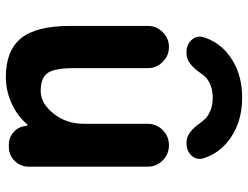

<svg xmlns="http://www.w3.org/2000/svg" viewBox="-112 -714 815 630"><g transform="rotate(90 295.0 -398.5)"><path d="M203.1 -476.6V-234.4Q203.1 -169.9 219.2 -147.5Q235.4 -125 278.3 -125Q318.4 -125 352.1 -167Q385.7 -209 385.7 -266.6V-475.6Q385.7 -504.9 406.2 -525.4Q426.8 -545.9 456.1 -545.9Q485.4 -545.9 505.9 -525.4Q526.4 -504.9 526.4 -475.6V-85.9Q526.4 -58.6 507.3 -39.6Q488.3 -20.5 460.9 -20.5H454.1Q429.7 -20.5 411.6 -37.6Q393.6 -54.7 392.6 -79.1Q392.6 -80.1 390.6 -81.1Q388.7 -82 387.7 -81.1Q363.3 -51.8 326.2 -33.2Q281.2 -10.7 232.4 -10.7Q145.5 -10.7 105 -60.5Q64.5 -110.4 64.5 -221.7V-476.6Q64.5 -504.9 85 -525.4Q105.5 -545.9 133.8 -545.9Q162.1 -545.9 182.6 -525.4Q203.1 -504.9 203.1 -476.6ZM499 -658.2Q501 -652.3 501 -646.5Q501 -631.8 490.2 -620.1Q474.6 -603.5 451.2 -603.5H446.3Q413.1 -603.5 380.9 -651.4Q374 -660.2 366.2 -668Q339.8 -689.5 300.3 -689.5Q260.7 -689.5 234.4 -668Q226.6 -660.2 220.7 -651.4Q188.5 -603.5 155.3 -603.5H150.4Q126 -603.5 110.4 -620.1Q99.6 -632.8 99.6 -646.5Q99.6 -652.3 101.6 -659.2Q115.2 -704.1 152.3 -736.3Q210.9 -786.1 299.8 -786.1Q388.7 -786.1 447.3 -736.3Q485.4 -704.1 499 -658.2Z"/></g></svg>

Font: Gen Jyuu GothicX Bold
Style: Bold
Weight: 700
Designer: Ryoko NISHIZUKA (kana &amp; ideographs); Paul D. Hunt (Latin, Greek &amp; Cyrillic); Wenlong ZHANG (bopomofo); Sandoll C
Version: Version 1.058.20140828